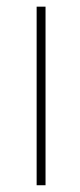

<svg xmlns="http://www.w3.org/2000/svg" viewBox="-20 -548 238 568"><path d="M88.4 0V-528.3H114.7V0Z"/></svg>

Font: Heebo Thin
Style: Regular
Weight: 250
Designer: Oded Ezer
Foundry: Meir Sadan
Version: Version 2.001; ttfautohint (v1.5.14-ce02) -l 8 -r 50 -G 200 